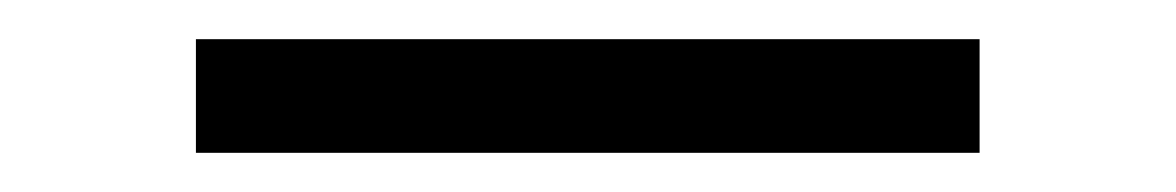

<svg xmlns="http://www.w3.org/2000/svg" viewBox="-20 -78 600 98"><path d="M480 0H80V-58H480Z"/></svg>

Font: Gauge
Style: Regular
Weight: 400
Designer: Daniel Pimley
Foundry: Daniel Pimley
Version: Version 2.0